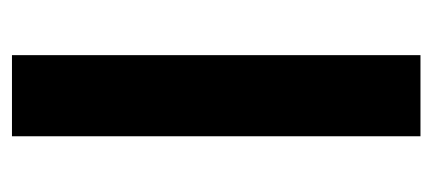

<svg xmlns="http://www.w3.org/2000/svg" viewBox="-226 -514 740 329"><g transform="rotate(-90 144.5 -350.0)"><path d="M75 0V-700H214V0Z"/></g></svg>

Font: Urbanist ExtraBold
Style: Regular
Weight: 800
Designer: Corey Hu
Foundry: Corey Hu
Version: Version 1.330; ttfautohint (v1.8.4.7-5d5b)